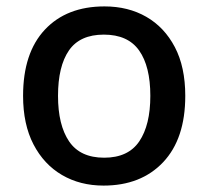

<svg xmlns="http://www.w3.org/2000/svg" viewBox="-20 -569 649 599"><path d="M558 -270Q558 -136 489 -63Q420 10 303 10Q230 10 173.5 -23Q117 -56 84.5 -118.5Q52 -181 52 -270Q52 -404 120 -476.5Q188 -549 306 -549Q380 -549 436.5 -516.5Q493 -484 525.5 -422Q558 -360 558 -270ZM161 -270Q161 -179 195.5 -128Q230 -77 305 -77Q380 -77 414.5 -128Q449 -179 449 -270Q449 -362 414 -411.5Q379 -461 304 -461Q229 -461 195 -411.5Q161 -362 161 -270Z"/></svg>

Font: Noto Sans Vithkuqi Medium
Style: Regular
Weight: 500
Version: Version 1.001